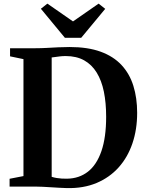

<svg xmlns="http://www.w3.org/2000/svg" viewBox="-20 -1002 780 1031"><path d="M339 8Q320 7.5 297.5 6.2Q275 5 252.2 3.5Q229.5 2 209 1Q188.5 0 173 0H31.5V-42L106 -56.5V-684.5L34 -699.5V-743H171Q202 -743 232.5 -744.8Q263 -746.5 293.2 -748Q323.5 -749.5 354 -749.5Q451.5 -749.5 520.2 -724.5Q589 -699.5 632.5 -652.8Q676 -606 696.2 -541Q716.5 -476 716.5 -396Q716.5 -306.5 691 -231.8Q665.5 -157 616.8 -102.8Q568 -48.5 498 -19.2Q428 10 339 8ZM340.5 -42.5Q405 -43.5 452 -80Q499 -116.5 524.5 -190.2Q550 -264 550 -375Q550 -449.5 537.8 -509.5Q525.5 -569.5 499.2 -612.2Q473 -655 431.8 -678Q390.5 -701 332.5 -701Q316 -701 301.5 -699.2Q287 -697.5 275.8 -695.8Q264.5 -694 257.5 -693.5V-52.5Q270.5 -48.5 284.2 -46.2Q298 -44 312.2 -43Q326.5 -42 340.5 -42.5ZM328.5 -799 199.5 -955 234.5 -982.5 372 -887 509.5 -982.5 545 -954.5 416 -799Z"/></svg>

Font: Merriweather 72pt
Style: Bold
Weight: 700
Version: Version 2.100